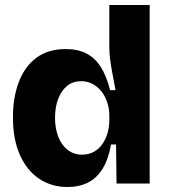

<svg xmlns="http://www.w3.org/2000/svg" viewBox="-20 -737 680 771"><path d="M251 14Q187 14 137.5 -19Q88 -52 60 -114.5Q32 -177 32 -266Q32 -347 56 -409Q80 -471 127 -505.5Q174 -540 244 -540Q293 -540 327.5 -522Q362 -504 385 -467.5Q408 -431 422 -375H444Q438 -408 432 -439Q426 -470 422.5 -497Q419 -524 419 -545V-717H581V-249V0H448L446 -157H426Q415 -97 392 -59.5Q369 -22 333.5 -4Q298 14 251 14ZM309 -116Q338 -116 359 -128.5Q380 -141 393.5 -162Q407 -183 413 -207Q419 -231 419 -255V-274Q419 -294 414 -314Q409 -334 399.5 -351.5Q390 -369 376 -382.5Q362 -396 344 -403.5Q326 -411 306 -411Q273 -411 250 -392.5Q227 -374 214 -341Q201 -308 201 -264Q201 -220 214.5 -186.5Q228 -153 252.5 -134.5Q277 -116 309 -116Z"/></svg>

Font: Bricolage Grotesque 24pt ExtraBold
Style: Regular
Weight: 800
Designer: Mathieu Triay
Foundry: Atelier Triay
Version: Version 1.001;gftools[0.9.33.dev8+g029e19f]